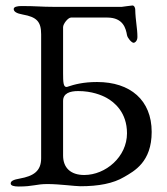

<svg xmlns="http://www.w3.org/2000/svg" viewBox="-20 -675 608 700"><path d="M210 -108V-307C210 -335 235 -343 265 -343C315 -343 351 -328 369 -318C396 -303 443 -266 443 -189C443 -103 365 -37 287 -37C238 -37 210 -63 210 -108ZM48 5C102 5 111 -4 153 -4C197 -4 253 4 273 4C339 4 393 -6 433 -30C469 -51 533 -84 533 -194C533 -310 455 -376 334 -376C283 -376 251 -367 227 -359C225 -358 224 -358 222 -358C211 -358 210 -376 210 -408V-576C210 -588 228 -611 239 -611H371C430 -611 439 -570 443 -547C445 -536 460 -519 467 -519C472 -519 481 -526 481 -540C481 -573 474 -598 473 -641C473 -645 470 -655 463 -655C457 -655 427 -650 424 -650H176C130 -650 113 -653 59 -653C42 -653 30 -650 30 -642C30 -633 40 -626 63 -622C113 -613 130 -597 130 -550V-98C130 -51 102 -33 52 -24C29 -20 19 -15 19 -6C19 2 31 5 48 5Z"/></svg>

Font: EB Garamond SC 08
Style: Regular
Weight: 400
Version: Version 0.016